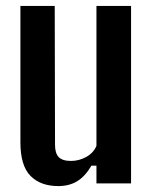

<svg xmlns="http://www.w3.org/2000/svg" viewBox="-20 -620 509 649"><path d="M177 9Q117 9 83 -25.5Q49 -60 49 -139V-600H165L166 -130Q166 -102 178.5 -89Q191 -76 220 -76Q247 -76 271.5 -89.5Q296 -103 306 -127V-600H423V0H306V-60H289Q268 -24 241 -7.5Q214 9 177 9Z"/></svg>

Font: Big Shoulders Text
Style: Bold
Weight: 700
Designer: Patric King
Foundry: XO Type Co
Version: Version 1.000; ttfautohint (v1.8.2)